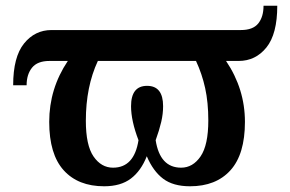

<svg xmlns="http://www.w3.org/2000/svg" viewBox="-20 -641 1014 671"><path d="M152 -215Q152 -331 217 -428H153Q111 -428 92 -404.5Q73 -381 73 -343H26Q26 -442 64 -489Q102 -536 160 -536H822Q864 -536 882.5 -559Q901 -582 901 -621H949Q949 -522 911 -475Q873 -428 814 -428H770Q836 -330 836 -215Q836 -102 785.5 -46Q735 10 644 10Q585 10 550 -16.5Q515 -43 493 -95Q473 -44 437.5 -17Q402 10 344 10Q253 10 202.5 -46Q152 -102 152 -215ZM464 -151Q438 -219 438 -270Q438 -341 494 -341Q550 -341 550 -270Q550 -243 543.5 -215Q537 -187 524 -151Q539 -55 613 -55Q654 -55 681 -94.5Q708 -134 708 -220Q708 -283 697 -333Q686 -383 665 -428H322Q280 -338 280 -219Q280 -133 307 -94Q334 -55 375 -55Q449 -55 464 -151Z"/></svg>

Font: Noto Serif SemiBold
Style: Regular
Weight: 600
Designer: Monotype Design Team
Foundry: Monotype Imaging Inc.
Version: Version 1.001